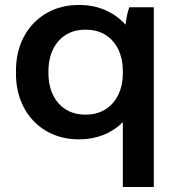

<svg xmlns="http://www.w3.org/2000/svg" viewBox="-20 -549 711 769"><path d="M472 200H596V-520H498C491 -503 485 -472 483 -450C438 -500 374 -529 299 -529H294C149 -529 44 -421 44 -267V-253C44 -99 149 9 294 9H299C368 9 429 -16 472 -60ZM319 -90C233 -90 174 -156 174 -255V-265C174 -364 233 -430 319 -430H326C413 -430 472 -364 472 -265V-255C472 -156 412 -90 326 -90Z"/></svg>

Font: Fixel Display SemiBold
Style: Regular
Weight: 600
Designer: AlfaBravo + MacPaw
Foundry: Kyrylo Tkachov, Marchela Mozhyna, Serhii Makarenko, Maria Weinstein, Zakhar Kryvoshyya
Version: Version 1.211